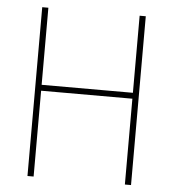

<svg xmlns="http://www.w3.org/2000/svg" viewBox="-52 -762 728 809"><g transform="rotate(5 312.5 -357.0)"><path d="M532 0V-714H506V-388H120V-714H94V0H120V-363H506V0Z"/></g></svg>

Font: Noto Sans Arabic SemCond Thin
Style: Regular
Weight: 100
Width: 4
Designer: Monotype Design Team, Nadine Chahine, Nizar Qandah and Khaled Hosny
Foundry: Monotype Imaging Inc.
Version: Version 2.012